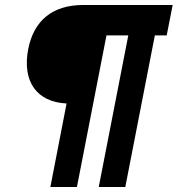

<svg xmlns="http://www.w3.org/2000/svg" viewBox="-20 -750 712 770"><path d="M182 0H288.5L407 -608H494.5L376 0H482.5L601 -608H648.5L672.5 -730H314.5C192.5 -730 116 -670 93 -552.5C68.5 -423 127.5 -340.5 247 -335Z"/></svg>

Font: Monaspace Neon
Style: Bold Italic
Weight: 700
Italic angle: -11°
Designer: Riley Cran & the Lettermatic Team
Foundry: Lettermatic
Version: Version 1.200 (Monaspace Neon)